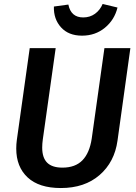

<svg xmlns="http://www.w3.org/2000/svg" viewBox="-20 -934 688 969"><path d="M573 -224Q558 -116 482.5 -50.5Q407 15 287 15Q177 15 119.5 -38.5Q62 -92 62 -184Q62 -206 65 -228L130 -691H261L196 -230Q193 -208 193 -189Q193 -138 218 -113Q243 -88 295 -88Q360 -88 396 -125Q432 -162 443 -235L507 -691H638ZM252 -901 325 -911Q338 -846 400 -846Q434 -846 459.5 -864.5Q485 -883 498 -914L573 -896Q558 -834 509.5 -794Q461 -754 394 -754Q326 -754 288 -796Q250 -838 252 -901Z"/></svg>

Font: FiraGO Medium
Style: Italic
Weight: 500
Italic angle: -8°
Designer: bBox Type GmbH
Foundry: bBox Type GmbH
Version: Version 1.001